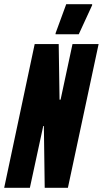

<svg xmlns="http://www.w3.org/2000/svg" viewBox="-37 -899 492 919"><path d="M-17 0 129 -688H244L248 -422H253L310 -688H435L288 0H177L173 -296H170L106 0ZM229 -735V-740L280 -879H404V-874L340 -735Z"/></svg>

Font: Saira UltraCondensed Black
Style: Italic
Weight: 900
Width: 1
Italic angle: -12°
Designer: Hector Gatti with collaboration of the Omnibus-Type team
Foundry: Omnibus-Type
Version: Version 1.101